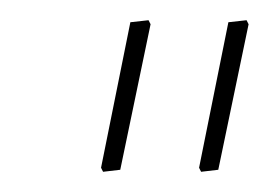

<svg xmlns="http://www.w3.org/2000/svg" viewBox="-20 -655 266 190"><path d="M224 -635 226 -631 196 -487 179 -485 177 -489 206 -633ZM127 -635 129 -631 99 -487 82 -485 80 -489 109 -633Z"/></svg>

Font: Alegreya Sans SC Thin
Style: Italic
Weight: 100
Italic angle: -7°
Designer: Juan Pablo del Peral
Foundry: Huerta Tipografica
Version: Version 2.007